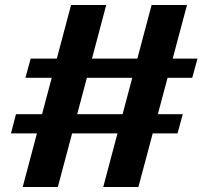

<svg xmlns="http://www.w3.org/2000/svg" viewBox="-20 -735 813 770"><path d="M406 -715 212 15H71L265 -715ZM730 -715 535 15H394L588 -715ZM772 -500 751 -423H82L103 -500ZM713 -277 692 -200H24L44 -277Z"/></svg>

Font: Pathway Extreme SemiCondensed
Style: Bold Italic
Weight: 700
Width: 4
Italic angle: -8°
Version: Version 1.001;gftools[0.9.26]